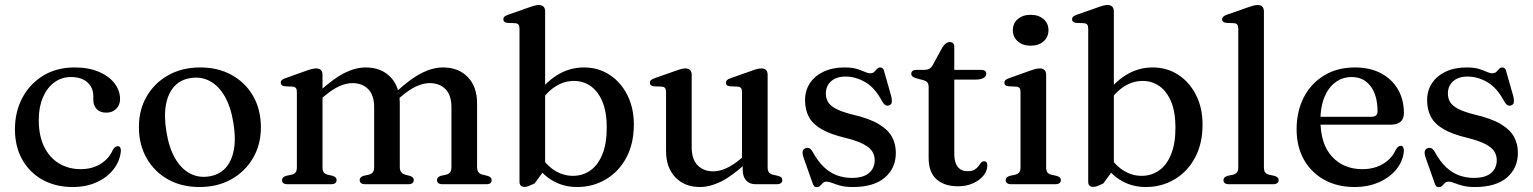

<svg xmlns="http://www.w3.org/2000/svg" viewBox="-20 -758 6306 790"><path d="M474 -350Q474 -326.5 458.5 -310.5Q443 -294.5 417 -294.5Q392 -294.5 378 -309Q364 -323.5 364 -347V-362Q364 -397.5 339.5 -419.2Q315 -441 272 -441Q233.5 -441 203.8 -419.2Q174 -397.5 156.8 -357.8Q139.5 -318 139.5 -264.5Q139.5 -199 161.8 -154Q184 -109 223 -85.5Q262 -62 312 -62Q359.5 -62 394.5 -84Q429.5 -106 444.5 -142Q450.5 -150.5 455 -153.5Q459.5 -156.5 465 -156.5Q472 -156.5 474.8 -150.8Q477.5 -145 477.5 -137.5Q474 -96.5 448 -62.5Q422 -28.5 378.5 -8.5Q335 11.5 279.5 11.5Q209 11.5 155.5 -18Q102 -47.5 71.8 -101Q41.5 -154.5 41.5 -226Q41.5 -298 72 -355.5Q102.5 -413 157.8 -446.8Q213 -480.5 287.5 -480.5Q345 -480.5 387 -462.5Q429 -444.5 451.5 -414.8Q474 -385 474 -350Z M804 -480.5Q878 -480.5 934.2 -449Q990.5 -417.5 1022 -362Q1053.5 -306.5 1053.5 -233.5Q1053.5 -163.5 1021.2 -108Q989 -52.5 932.2 -20.5Q875.5 11.5 800.5 11.5Q727 11.5 671 -20Q615 -51.5 583.2 -107.2Q551.5 -163 551.5 -235Q551.5 -306.5 583.8 -361.8Q616 -417 672.8 -448.8Q729.5 -480.5 804 -480.5ZM839.5 -32Q881 -38 907.2 -66Q933.5 -94 942.2 -141.8Q951 -189.5 940 -254Q929.5 -319 904.5 -362Q879.5 -405 843.8 -424.2Q808 -443.5 765.5 -437Q723.5 -431 697.5 -402.8Q671.5 -374.5 662.8 -327Q654 -279.5 665 -214.5Q675.5 -149.5 700.5 -106.5Q725.5 -63.5 761.2 -44.5Q797 -25.5 839.5 -32Z M1307 -450.5V-69.5Q1307 -56 1312 -49.2Q1317 -42.5 1327 -39.5L1349 -34.5Q1365 -29 1365 -17.5Q1365 0 1341.5 0H1163Q1151.5 0 1146 -4.5Q1140.5 -9 1140.5 -16.5Q1140.5 -23 1144.8 -27.5Q1149 -32 1157.5 -34.5L1181 -39.5Q1191 -42.5 1196.2 -49Q1201.5 -55.5 1201.5 -69.5V-379Q1201.5 -390.5 1197.5 -395.5Q1193.5 -400.5 1185 -401.5L1151 -403Q1142.5 -404.5 1138.8 -408Q1135 -411.5 1135 -417.5Q1135 -424 1139.2 -428.2Q1143.5 -432.5 1155 -436.5L1237.5 -466Q1253 -471.5 1263 -474Q1273 -476.5 1281 -476.5Q1294 -476.5 1300.5 -469.5Q1307 -462.5 1307 -450.5ZM1292.5 -344 1273 -364 1295 -383Q1355 -437 1399.5 -458.8Q1444 -480.5 1485 -480.5Q1548.5 -480.5 1586.8 -440.8Q1625 -401 1625 -332.5V-71.5Q1625 -57 1630.8 -49.8Q1636.5 -42.5 1647 -39.5L1667.5 -34Q1682.5 -29 1682.5 -17.5Q1682.5 0 1660 0H1483Q1460 0 1460 -17.5Q1460 -29 1475.5 -34.5L1498.5 -39.5Q1509.5 -42.5 1514.5 -49.8Q1519.5 -57 1519.5 -71.5V-316.5Q1519.5 -366.5 1495 -391.2Q1470.5 -416 1430 -416Q1404.5 -416 1376 -403.2Q1347.5 -390.5 1314.5 -362.5ZM1610.5 -344 1591 -364 1613 -383Q1673 -437 1717.5 -458.8Q1762 -480.5 1803 -480.5Q1866.5 -480.5 1904.8 -440.8Q1943 -401 1943 -332.5V-71.5Q1943 -57 1948.8 -49.5Q1954.5 -42 1965 -39.5L1986 -34.5Q1994.5 -32 1998.8 -27.5Q2003 -23 2003 -16.5Q2003 -9 1997.8 -4.5Q1992.5 0 1980.5 0H1801Q1778 0 1778 -17.5Q1778 -29 1793.5 -34.5L1816.5 -39.5Q1827.5 -42.5 1832.5 -49.8Q1837.5 -57 1837.5 -71.5V-316.5Q1837.5 -366.5 1813 -391.2Q1788.5 -416 1748 -416Q1722.5 -416 1694 -403.2Q1665.5 -390.5 1632.5 -362.5Z M2223 -711.5V-62.5L2179.5 -3Q2162 5 2154 8Q2146 11 2138 11Q2128.5 11 2123 5.8Q2117.5 0.5 2117.5 -10.5V-640Q2117.5 -651.5 2113.5 -656.5Q2109.5 -661.5 2101 -662.5L2067 -664Q2058.5 -665.5 2054.8 -669Q2051 -672.5 2051 -678.5Q2051 -685 2055.2 -689.2Q2059.5 -693.5 2071 -697.5L2153.5 -726.5Q2170 -732.5 2179.8 -735Q2189.5 -737.5 2196.5 -737.5Q2210 -737.5 2216.5 -730.5Q2223 -723.5 2223 -711.5ZM2198 -331 2181.5 -357.5Q2220 -416 2271.2 -448.2Q2322.5 -480.5 2382.5 -480.5Q2442 -480.5 2488.2 -450.2Q2534.5 -420 2561.2 -367Q2588 -314 2588 -245.5Q2588 -166.5 2556.8 -108.8Q2525.5 -51 2472.5 -19.8Q2419.5 11.5 2355 11.5Q2295.5 11.5 2248.5 -17.8Q2201.5 -47 2173 -101L2198 -126.5Q2224 -81.5 2260 -58Q2296 -34.5 2337.5 -34.5Q2377 -34.5 2408.5 -56.2Q2440 -78 2458.2 -122.2Q2476.5 -166.5 2476.5 -233Q2476.5 -296.5 2459 -339Q2441.5 -381.5 2411 -403.2Q2380.5 -425 2341.5 -425Q2300.5 -425 2264.2 -401.5Q2228 -378 2198 -331Z M3036 -59V-91L3033 -93.5V-379Q3033 -390 3029.2 -395.2Q3025.5 -400.5 3016.5 -401.5L2983 -403Q2974 -404 2970.5 -407.8Q2967 -411.5 2967 -417Q2967 -424 2971.2 -428.2Q2975.5 -432.5 2986.5 -436.5L3069 -465.5Q3085 -471.5 3095 -474Q3105 -476.5 3113 -476.5Q3126 -476.5 3132.2 -469.5Q3138.5 -462.5 3138.5 -450V-69.5Q3138.5 -56 3143.8 -49Q3149 -42 3159 -39.5L3181 -34.5Q3190.5 -32 3194.8 -27.8Q3199 -23.5 3199 -16.5Q3199 -9 3193.2 -4.5Q3187.5 0 3176 0H3088.5Q3064.5 0 3050.2 -15.5Q3036 -31 3036 -59ZM2720.5 -136.5V-379Q2720.5 -390 2716.8 -395.2Q2713 -400.5 2704 -401.5L2670 -403Q2661.5 -404 2657.8 -407.8Q2654 -411.5 2654 -417Q2654 -424 2658.2 -428.2Q2662.5 -432.5 2674 -436.5L2756.5 -465.5Q2773 -471.5 2782.8 -474Q2792.5 -476.5 2799.5 -476.5Q2813 -476.5 2819.5 -469.5Q2826 -462.5 2826 -450V-152.5Q2826 -102.5 2850.5 -77.8Q2875 -53 2915 -53Q2940 -53 2968.5 -65.8Q2997 -78.5 3030 -106.5L3051.5 -125L3071.5 -105L3049.5 -86Q2990 -32 2945.2 -10.2Q2900.5 11.5 2860 11.5Q2797 11.5 2758.8 -28.5Q2720.5 -68.5 2720.5 -136.5Z M3459 -443Q3421.5 -443 3399.8 -423.8Q3378 -404.5 3378 -373Q3378 -354 3387 -338.5Q3396 -323 3419.5 -310.5Q3443 -298 3486.5 -287Q3556 -271 3595 -247.8Q3634 -224.5 3650 -195Q3666 -165.5 3666 -129.5Q3666 -66 3620.5 -27.2Q3575 11.5 3489.5 11.5Q3458.5 11.5 3438.2 6Q3418 0.5 3404.8 -5Q3391.5 -10.5 3381 -10.5Q3371 -10.5 3365.2 -4.8Q3359.5 1 3354.5 6.5Q3349.5 12 3340.5 12Q3333.5 12 3329.8 7.8Q3326 3.5 3322.5 -7L3285.5 -112Q3281 -126 3282.8 -135.2Q3284.5 -144.5 3294 -148Q3303.5 -151.5 3310.5 -147.8Q3317.5 -144 3323 -134.5Q3345.5 -93.5 3371 -69.8Q3396.5 -46 3425.2 -36Q3454 -26 3484.5 -26Q3532 -26 3555.5 -46Q3579 -66 3579 -99Q3579 -118.5 3569 -134.8Q3559 -151 3532.5 -165Q3506 -179 3457.5 -191Q3396.5 -205.5 3360.2 -226.5Q3324 -247.5 3308.2 -277Q3292.5 -306.5 3292.5 -345.5Q3292.5 -385.5 3312.5 -415.8Q3332.5 -446 3369 -463.2Q3405.5 -480.5 3454.5 -480.5Q3486 -480.5 3505.5 -474.5Q3525 -468.5 3537.8 -462.5Q3550.5 -456.5 3560.5 -456.5Q3571.5 -456.5 3577.5 -462.5Q3583.5 -468.5 3588.8 -474.5Q3594 -480.5 3602 -480.5Q3608 -480.5 3612.2 -476.5Q3616.5 -472.5 3618.5 -462.5L3647 -362.5Q3650.5 -347.5 3649.5 -337.8Q3648.5 -328 3638.5 -324.5Q3629.5 -321 3622.5 -325.8Q3615.5 -330.5 3608.5 -343Q3580 -397 3540.2 -420Q3500.5 -443 3459 -443Z M3778 -428.5 3751.5 -435.5Q3739 -439 3734.2 -443.5Q3729.5 -448 3729.5 -454.5Q3729.5 -462 3735 -466.2Q3740.5 -470.5 3750 -470.5H3782Q3795 -470.5 3803.2 -474.8Q3811.5 -479 3818 -490.5L3857.5 -563Q3865 -574.5 3872.5 -579.8Q3880 -585 3888 -585Q3897 -585 3901.8 -579.8Q3906.5 -574.5 3906.5 -564.5V-124Q3906.5 -89.5 3920.8 -71.5Q3935 -53.5 3960.5 -53.5Q3979 -53.5 3989.2 -59.5Q3999.5 -65.5 4005.2 -73.8Q4011 -82 4016.2 -88.2Q4021.5 -94.5 4029 -94.5Q4035.5 -94.5 4039 -90.5Q4042.5 -86.5 4042.5 -77Q4042.5 -55.5 4027 -36Q4011.5 -16.5 3984 -4Q3956.5 8.5 3921.5 8.5Q3866 8.5 3833.5 -20.2Q3801 -49 3801 -107V-399.5Q3801 -412 3795.8 -418.5Q3790.5 -425 3778 -428.5ZM3859 -430.5V-470.5H4016.5Q4027 -470.5 4032.5 -466.5Q4038 -462.5 4038 -455Q4038 -444.5 4027.2 -437.5Q4016.5 -430.5 3994 -430.5Z M4284.5 -450.5V-69.5Q4284.5 -56 4289.5 -49Q4294.5 -42 4304.5 -39.5L4327 -34.5Q4336 -32 4340.5 -27.8Q4345 -23.5 4345 -16.5Q4345 -9 4339.2 -4.5Q4333.5 0 4321.5 0H4140.5Q4129 0 4123.5 -4.5Q4118 -9 4118 -16.5Q4118 -23 4122.2 -27.5Q4126.5 -32 4135 -34.5L4159 -39.5Q4168.5 -42.5 4173.8 -49Q4179 -55.5 4179 -69.5V-379Q4179 -390.5 4175 -395.5Q4171 -400.5 4162.5 -401.5L4128.5 -403Q4120 -404.5 4116.2 -408Q4112.5 -411.5 4112.5 -417.5Q4112.5 -424 4116.8 -428.2Q4121 -432.5 4132.5 -436.5L4215 -466Q4231.5 -472 4241.2 -474.2Q4251 -476.5 4258 -476.5Q4271.5 -476.5 4278 -469.5Q4284.5 -462.5 4284.5 -450.5ZM4220.5 -570Q4188 -570 4167.8 -587.8Q4147.5 -605.5 4147.5 -634Q4147.5 -662 4167.8 -679.5Q4188 -697 4220.5 -697Q4253.5 -697 4273.8 -679.5Q4294 -662 4294 -634Q4294 -605.5 4273.8 -587.8Q4253.5 -570 4220.5 -570Z M4563 -711.5V-62.5L4519.5 -3Q4502 5 4494 8Q4486 11 4478 11Q4468.5 11 4463 5.8Q4457.5 0.5 4457.5 -10.5V-640Q4457.5 -651.5 4453.5 -656.5Q4449.5 -661.5 4441 -662.5L4407 -664Q4398.5 -665.5 4394.8 -669Q4391 -672.5 4391 -678.5Q4391 -685 4395.2 -689.2Q4399.5 -693.5 4411 -697.5L4493.5 -726.5Q4510 -732.5 4519.8 -735Q4529.5 -737.5 4536.5 -737.5Q4550 -737.5 4556.5 -730.5Q4563 -723.5 4563 -711.5ZM4538 -331 4521.5 -357.5Q4560 -416 4611.2 -448.2Q4662.5 -480.5 4722.5 -480.5Q4782 -480.5 4828.2 -450.2Q4874.5 -420 4901.2 -367Q4928 -314 4928 -245.5Q4928 -166.5 4896.8 -108.8Q4865.5 -51 4812.5 -19.8Q4759.5 11.5 4695 11.5Q4635.5 11.5 4588.5 -17.8Q4541.5 -47 4513 -101L4538 -126.5Q4564 -81.5 4600 -58Q4636 -34.5 4677.5 -34.5Q4717 -34.5 4748.5 -56.2Q4780 -78 4798.2 -122.2Q4816.5 -166.5 4816.5 -233Q4816.5 -296.5 4799 -339Q4781.5 -381.5 4751 -403.2Q4720.5 -425 4681.5 -425Q4640.5 -425 4604.2 -401.5Q4568 -378 4538 -331Z M5180.5 -711.5V-69.5Q5180.5 -56 5185.5 -49Q5190.5 -42 5200.5 -39.5L5223 -34.5Q5232 -32 5236.5 -27.8Q5241 -23.5 5241 -16.5Q5241 -9 5235.2 -4.5Q5229.5 0 5217.5 0H5036.5Q5025 0 5019.5 -4.5Q5014 -9 5014 -16.5Q5014 -23 5018.2 -27.5Q5022.5 -32 5031 -34.5L5055 -39.5Q5064.5 -42.5 5069.8 -49Q5075 -55.5 5075 -69.5V-640Q5075 -651.5 5071 -656.5Q5067 -661.5 5058.5 -662.5L5024.5 -664Q5016 -665.5 5012.2 -669Q5008.5 -672.5 5008.5 -678.5Q5008.5 -685 5012.8 -689.2Q5017 -693.5 5028.5 -697.5L5111 -726.5Q5127.5 -732.5 5137.2 -735Q5147 -737.5 5154 -737.5Q5167.5 -737.5 5174 -730.5Q5180.5 -723.5 5180.5 -711.5Z M5756.5 -292.5Q5756.5 -269.5 5742.8 -257.2Q5729 -245 5702.5 -245H5382.5V-277.5H5623Q5648 -277.5 5648 -299.5Q5648 -366 5619.2 -403.5Q5590.5 -441 5542 -441Q5503.5 -441 5474.5 -419.2Q5445.5 -397.5 5429.2 -357.8Q5413 -318 5413 -264.5Q5413 -165 5460.8 -113.5Q5508.5 -62 5585.5 -62Q5635 -62 5671.5 -84.2Q5708 -106.5 5723.5 -143Q5729.5 -151.5 5734 -154.8Q5738.5 -158 5743.5 -158Q5750.5 -158 5753.5 -152Q5756.5 -146 5756.5 -138Q5753.5 -97 5726.8 -63Q5700 -29 5655.2 -8.8Q5610.5 11.5 5553.5 11.5Q5483 11.5 5429.2 -18Q5375.5 -47.5 5345.2 -101Q5315 -154.5 5315 -226Q5315 -299.5 5344.2 -356.8Q5373.5 -414 5427.5 -447.2Q5481.5 -480.5 5555.5 -480.5Q5617 -480.5 5662.2 -456.5Q5707.5 -432.5 5732 -390.2Q5756.5 -348 5756.5 -292.5Z M6018.5 -443Q5981 -443 5959.2 -423.8Q5937.5 -404.5 5937.5 -373Q5937.5 -354 5946.5 -338.5Q5955.5 -323 5979 -310.5Q6002.5 -298 6046 -287Q6115.5 -271 6154.5 -247.8Q6193.5 -224.5 6209.5 -195Q6225.5 -165.5 6225.5 -129.5Q6225.5 -66 6180 -27.2Q6134.5 11.5 6049 11.5Q6018 11.5 5997.8 6Q5977.5 0.5 5964.2 -5Q5951 -10.5 5940.5 -10.5Q5930.5 -10.5 5924.8 -4.8Q5919 1 5914 6.5Q5909 12 5900 12Q5893 12 5889.2 7.8Q5885.5 3.5 5882 -7L5845 -112Q5840.5 -126 5842.2 -135.2Q5844 -144.5 5853.5 -148Q5863 -151.5 5870 -147.8Q5877 -144 5882.5 -134.5Q5905 -93.5 5930.5 -69.8Q5956 -46 5984.8 -36Q6013.5 -26 6044 -26Q6091.5 -26 6115 -46Q6138.5 -66 6138.5 -99Q6138.5 -118.5 6128.5 -134.8Q6118.5 -151 6092 -165Q6065.5 -179 6017 -191Q5956 -205.5 5919.8 -226.5Q5883.5 -247.5 5867.8 -277Q5852 -306.5 5852 -345.5Q5852 -385.5 5872 -415.8Q5892 -446 5928.5 -463.2Q5965 -480.5 6014 -480.5Q6045.5 -480.5 6065 -474.5Q6084.5 -468.5 6097.2 -462.5Q6110 -456.5 6120 -456.5Q6131 -456.5 6137 -462.5Q6143 -468.5 6148.2 -474.5Q6153.5 -480.5 6161.5 -480.5Q6167.5 -480.5 6171.8 -476.5Q6176 -472.5 6178 -462.5L6206.5 -362.5Q6210 -347.5 6209 -337.8Q6208 -328 6198 -324.5Q6189 -321 6182 -325.8Q6175 -330.5 6168 -343Q6139.5 -397 6099.8 -420Q6060 -443 6018.5 -443Z"/></svg>

Font: Fraunces 10pt
Style: Regular
Weight: 400
Version: Version 1.000;[b76b70a41]